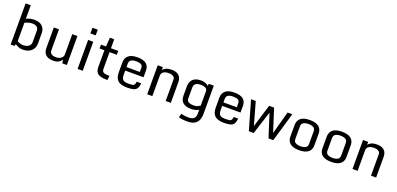

<svg xmlns="http://www.w3.org/2000/svg" viewBox="17 -1879 6669 3222"><g transform="rotate(20 3351.5 -268.0)"><path d="M305.7 10.7Q259.8 10.7 225.3 -5.6Q190.9 -22 170.4 -34.7L158.7 0H90.8V-734.9H182.6V-493.2Q207.5 -507.3 245.1 -517.3Q282.7 -527.3 324.2 -527.3Q419.9 -527.3 467.8 -480Q515.6 -432.6 515.6 -359.4V-171.9Q515.6 -120.1 491.2 -78.6Q466.8 -37.1 419.9 -13.2Q373 10.7 305.7 10.7ZM292 -61.5Q346.2 -61.5 385 -88.1Q423.8 -114.7 423.8 -162.1V-366.2Q423.8 -412.6 393.8 -434.8Q363.8 -457 313 -457Q280.8 -457 244.6 -446.8Q208.5 -436.5 182.6 -424.8V-91.8Q202.6 -80.6 231 -71Q259.3 -61.5 292 -61.5Z M852.1 10.7Q788.6 10.7 749.3 -10.3Q710 -31.2 691.9 -65.9Q673.8 -100.6 673.8 -141.6V-517.6H765.6V-141.1Q765.6 -102.5 793.9 -81.1Q822.3 -59.6 870.1 -59.6Q937.5 -59.6 970.2 -88.9Q1002.9 -118.2 1002.9 -150.9V-517.6H1094.7V0H1012.7L1002.9 -64.9Q983.4 -30.3 946 -9.8Q908.7 10.7 852.1 10.7Z M1286.1 -517.6H1377.9V0H1286.1ZM1284.7 -734.9H1379.4V-633.3H1284.7Z M1602.1 -147.9V-448.2H1515.6V-517.6H1605.5L1616.7 -677.7H1693.8V-517.6H1823.7V-448.2H1693.8V-153.8Q1693.8 -102.5 1724.1 -87.9Q1754.4 -73.2 1819.8 -73.2H1830.1L1820.3 3.9H1806.6Q1700.7 3.9 1651.4 -29.3Q1602.1 -62.5 1602.1 -147.9Z M1955.1 -182.6V-362.8Q1955.1 -436 2005.4 -481.7Q2055.7 -527.3 2167 -527.3Q2273.4 -527.3 2323.7 -485.6Q2374 -443.8 2374 -370.1V-247.1H2046.9V-174.3Q2046.9 -111.3 2072 -85.4Q2097.2 -59.6 2170.4 -59.6Q2213.9 -59.6 2239 -62.7Q2264.2 -65.9 2276.1 -82.3Q2288.1 -98.6 2292 -137.7H2373Q2366.7 -76.7 2346.4 -44.7Q2326.2 -12.7 2284.2 -1Q2242.2 10.7 2170.4 10.7Q2054.7 10.7 2004.9 -37.6Q1955.1 -85.9 1955.1 -182.6ZM2285.2 -309.1V-379.9Q2285.2 -426.8 2252.7 -441.9Q2220.2 -457 2167 -457Q2112.3 -457 2079.6 -438Q2046.9 -418.9 2046.9 -371.1V-309.1Z M2529.3 -517.6H2621.1V-467.3Q2644 -493.7 2681.2 -510.5Q2718.3 -527.3 2774.4 -527.3Q2838.4 -527.3 2877.2 -506.6Q2916 -485.8 2933.6 -451.4Q2951.2 -417 2951.2 -376V0H2859.4V-381.3Q2859.4 -419.9 2829.1 -438.5Q2798.8 -457 2751 -457Q2683.6 -457 2652.3 -431.6Q2621.1 -406.2 2621.1 -368.7V0H2529.3Z M3316.9 199.2Q3264.6 199.2 3227.1 194.8Q3189.5 190.4 3160.6 179.7L3181.2 110.8Q3202.1 118.7 3239.3 124Q3276.4 129.4 3312.5 129.4Q3379.4 129.4 3408.9 101.1Q3438.5 72.8 3438.5 15.1V-56.6Q3423.8 -43 3399.2 -34.9Q3374.5 -26.9 3349.1 -23.2Q3323.7 -19.5 3305.7 -19.5Q3206.5 -19.5 3158 -62Q3109.4 -104.5 3109.4 -185.1V-355.5Q3109.4 -433.6 3157 -480.5Q3204.6 -527.3 3305.7 -527.3Q3332 -527.3 3360.1 -519.5Q3388.2 -511.7 3409.7 -500Q3431.2 -488.3 3438.5 -476.1V-517.6H3530.3V-12.2Q3530.3 48.3 3510.5 96.2Q3490.7 144 3444.1 171.6Q3397.5 199.2 3316.9 199.2ZM3319.8 -89.8Q3371.1 -89.8 3399.4 -105Q3427.7 -120.1 3438.5 -128.9V-385.7Q3438.5 -419.4 3409.4 -438.2Q3380.4 -457 3319.3 -457Q3265.1 -457 3233.2 -435.1Q3201.2 -413.1 3201.2 -365.2V-170.9Q3201.2 -124.5 3235.4 -107.2Q3269.5 -89.8 3319.8 -89.8Z M3686.5 -182.6V-362.8Q3686.5 -436 3736.8 -481.7Q3787.1 -527.3 3898.4 -527.3Q4004.9 -527.3 4055.2 -485.6Q4105.5 -443.8 4105.5 -370.1V-247.1H3778.3V-174.3Q3778.3 -111.3 3803.5 -85.4Q3828.6 -59.6 3901.9 -59.6Q3945.3 -59.6 3970.5 -62.7Q3995.6 -65.9 4007.6 -82.3Q4019.5 -98.6 4023.4 -137.7H4104.5Q4098.1 -76.7 4077.9 -44.7Q4057.6 -12.7 4015.6 -1Q3973.6 10.7 3901.9 10.7Q3786.1 10.7 3736.3 -37.6Q3686.5 -85.9 3686.5 -182.6ZM4016.6 -309.1V-379.9Q4016.6 -426.8 3984.1 -441.9Q3951.7 -457 3898.4 -457Q3843.8 -457 3811 -438Q3778.3 -418.9 3778.3 -371.1V-309.1Z M4195.3 -517.6H4279.3L4394 -110.8L4518.6 -517.6H4606.9L4736.8 -111.8L4847.7 -517.6H4932.6L4781.2 0H4695.8L4563.5 -412.1L4431.2 0H4344.2Z M5244.6 10.7Q5167 10.7 5119.9 -10.5Q5072.8 -31.7 5051.5 -68.8Q5030.3 -106 5030.3 -153.8V-362.3Q5030.3 -410.2 5051.5 -447.5Q5072.8 -484.9 5119.9 -506.1Q5167 -527.3 5244.6 -527.3Q5321.8 -527.3 5368.9 -506.1Q5416 -484.9 5437.5 -447.5Q5459 -410.2 5459 -362.3V-153.8Q5459 -106 5437.5 -68.8Q5416 -31.7 5368.9 -10.5Q5321.8 10.7 5244.6 10.7ZM5244.6 -59.6Q5298.3 -59.6 5332.8 -78.9Q5367.2 -98.1 5367.2 -146V-370.1Q5367.2 -418 5332.8 -437.5Q5298.3 -457 5244.6 -457Q5189.9 -457 5156 -437.5Q5122.1 -418 5122.1 -370.1V-146Q5122.1 -98.1 5156 -78.9Q5189.9 -59.6 5244.6 -59.6Z M5817.9 10.7Q5740.2 10.7 5693.1 -10.5Q5646 -31.7 5624.8 -68.8Q5603.5 -106 5603.5 -153.8V-362.3Q5603.5 -410.2 5624.8 -447.5Q5646 -484.9 5693.1 -506.1Q5740.2 -527.3 5817.9 -527.3Q5895 -527.3 5942.1 -506.1Q5989.3 -484.9 6010.7 -447.5Q6032.2 -410.2 6032.2 -362.3V-153.8Q6032.2 -106 6010.7 -68.8Q5989.3 -31.7 5942.1 -10.5Q5895 10.7 5817.9 10.7ZM5817.9 -59.6Q5871.6 -59.6 5906 -78.9Q5940.4 -98.1 5940.4 -146V-370.1Q5940.4 -418 5906 -437.5Q5871.6 -457 5817.9 -457Q5763.2 -457 5729.2 -437.5Q5695.3 -418 5695.3 -370.1V-146Q5695.3 -98.1 5729.2 -78.9Q5763.2 -59.6 5817.9 -59.6Z M6195.3 -517.6H6287.1V-467.3Q6310.1 -493.7 6347.2 -510.5Q6384.3 -527.3 6440.4 -527.3Q6504.4 -527.3 6543.2 -506.6Q6582 -485.8 6599.6 -451.4Q6617.2 -417 6617.2 -376V0H6525.4V-381.3Q6525.4 -419.9 6495.1 -438.5Q6464.8 -457 6417 -457Q6349.6 -457 6318.4 -431.6Q6287.1 -406.2 6287.1 -368.7V0H6195.3Z"/></g></svg>

Font: Monda
Style: Regular
Weight: 400
Designer: Vernon Adams
Foundry: Vernon Adams
Version: Version 2.100; ttfautohint (v1.8.3)